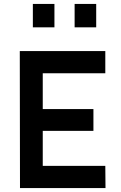

<svg xmlns="http://www.w3.org/2000/svg" viewBox="-20 -950 612 970"><path d="M80 -692H512V-580H196V-399H452V-289H196V-112H512L513 0H81ZM146 -930H255V-812H146ZM357 -930H466V-812H357Z"/></svg>

Font: Panefresco 800wt
Style: Regular
Weight: 800
Designer: Campivisivi
Foundry: Campivisivi & Chank Co
Version: Version 1.001